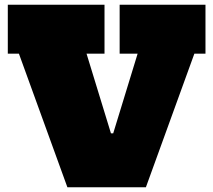

<svg xmlns="http://www.w3.org/2000/svg" viewBox="-20 -792 902 812"><path d="M802 -565 597 0H265L60 -565H13V-772H422V-565H346L494 -82L405 -228H503L414 -82L562 -565H486V-772H849V-565Z"/></svg>

Font: Hepta Slab Black
Style: Regular
Weight: 900
Designer: Michael LaGattuta
Foundry: Michael LaGattuta
Version: Version 1.102